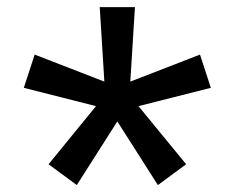

<svg xmlns="http://www.w3.org/2000/svg" viewBox="-20 -785 660 540"><path d="M503.5 -323 369.5 -486.5 573 -538 542.5 -631.5 346.5 -555.5 359.5 -765H260.5L273.5 -555.5L77.5 -631.5L47 -538L250 -486.5L116.5 -323L196 -264.5L310 -443.5L424 -264.5Z"/></svg>

Font: FontWithASyntaxHighlighterNightOwl
Style: Regular
Weight: 400
Designer: Riley Cran & the Lettermatic Team
Foundry: Lettermatic
Version: Version 1.000 (FontWithASyntaxHighlighterNightOwl)